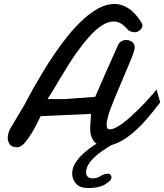

<svg xmlns="http://www.w3.org/2000/svg" viewBox="-20 -724 828 968"><path d="M67.4 18.6Q39.1 18.6 29.1 3.4Q19 -11.7 19 -27.3Q19 -52.2 32.2 -76.2L96.7 -184.6Q103 -194.3 116.7 -220.9Q130.4 -247.6 149.4 -281.2Q170.9 -318.8 198.5 -364.7Q226.1 -410.6 258.8 -458Q291 -504.9 327.4 -549.6Q363.8 -594.2 402.3 -628.4Q440.4 -663.1 479.5 -683.6Q518.6 -704.1 557.1 -704.1Q593.3 -704.1 628.2 -681.6Q663.1 -659.2 694.8 -607.9Q698.2 -601.6 698.2 -596.2Q698.2 -583.5 686 -572.5Q673.8 -561.5 659.2 -561.5Q650.4 -561.5 638.9 -565.4Q627.4 -569.3 617.2 -582Q602.1 -599.6 585.7 -607.7Q569.3 -615.7 553.2 -615.7Q523.4 -615.7 491.2 -594Q459 -572.3 426.8 -535.6Q394.5 -499 363.8 -455.1Q341.3 -422.9 320.3 -389.2Q299.3 -355.5 280.8 -324.7Q263.2 -295.4 247.6 -269Q231.9 -242.7 219.7 -224.6H309.1L460 -235.8L507.8 -345.7L571.3 -488.3Q577.6 -506.8 590.1 -514.6Q602.5 -522.5 616.7 -522.5Q631.8 -522.5 645 -513.4Q658.2 -504.4 659.2 -484.9Q659.2 -471.2 641.8 -428Q624.5 -384.8 603 -335Q580.6 -282.7 557.9 -228.3Q535.2 -173.8 525.4 -139.2Q522.9 -129.9 520.3 -117.9Q517.6 -106 517.6 -95.2Q517.6 -85.4 520.5 -78.6Q523.4 -71.8 533.2 -71.8Q553.2 -71.8 584 -92.3Q614.7 -112.8 647.5 -143.6Q682.1 -175.3 714.1 -209.5Q746.1 -243.7 769.5 -272.9L787.6 -208Q755.4 -165 721.2 -125.5Q687 -85.9 651.9 -55.7Q616.2 -25.4 580.6 -7.3Q544.9 10.7 509.8 10.7Q468.3 10.7 451.4 -14.2Q434.6 -39.1 434.6 -71.8Q434.6 -92.3 436.5 -111.6Q438.5 -130.9 438.5 -149.9L184.6 -138.2Q174.3 -115.7 164.1 -96.2Q153.8 -76.7 144 -59.6Q126 -29.8 106 -5.6Q85.9 18.6 67.4 18.6ZM424.8 224.1Q382.8 224.1 363.3 201.9Q343.8 179.7 343.8 150.9Q343.8 123 360.4 96.9Q377 70.8 402.6 47.9Q428.2 24.9 456.3 7.1Q484.4 -10.7 508.8 -22Q533.2 -33.2 545.9 -36.1L556.6 -1Q542.5 6.8 518.8 21.5Q495.1 36.1 470.9 55.7Q446.8 75.2 430.4 98.1Q414.1 121.1 414.1 145.5Q414.1 158.2 422.1 166.7Q430.2 175.3 446.3 175.3Q469.7 175.3 486.6 163.8Q503.4 152.3 524.4 151.9Q535.2 151.9 539.3 160.4Q543.5 168.9 541 176.3Q537.6 189 508.1 206.5Q478.5 224.1 424.8 224.1Z"/></svg>

Font: Damion
Style: Regular
Weight: 400
Designer: Vernon Adams
Foundry: Vernon Adams
Version: Version 1.100; ttfautohint (v1.8.4.7-5d5b)